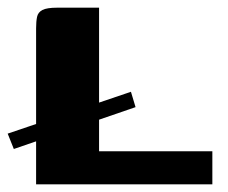

<svg xmlns="http://www.w3.org/2000/svg" viewBox="-34 -480 595 500"><path d="M307 -241 319 -201 2 -92 -14 -132ZM224 -460V-86H519V0H60V-406Q60 -424 62.5 -436Q65 -448 76.5 -454Q88 -460 115 -460Z"/></svg>

Font: r_Genos
Style: Bold
Weight: 700
Designer: Robert E. Leuschke
Foundry: Robert E. Leuschke
Version: Version 2.000;June 29, 2024;FontCreator 14.0.0.2814 32-bit